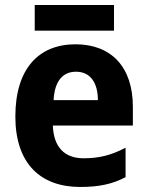

<svg xmlns="http://www.w3.org/2000/svg" viewBox="-20 -733 587 763"><path d="M433 -713H118V-611H433ZM280 -557C133 -557 41 -459 41 -270C41 -85 139 10 299 10C375 10 428 -2 479 -29V-146C422 -116 374 -104 312 -104C235 -104 193 -150 190 -234H508V-309C508 -467 422 -557 280 -557ZM282 -448C340 -448 369 -403 369 -335H193C197 -414 232 -448 282 -448Z"/></svg>

Font: Noto Sans Armenian SemiCondensed Medium
Style: Regular
Weight: 500
Width: 4
Designer: Monotype Design Team
Foundry: Monotype Imaging Inc.
Version: Version 2.008